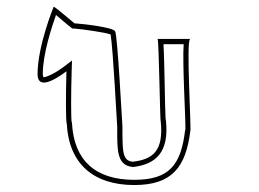

<svg xmlns="http://www.w3.org/2000/svg" viewBox="-20 -858 746 552"><path d="M88 -645C88 -602 131 -623 171 -653C169 -582 169 -509 172 -502C178 -388 248 -326 366 -326C475 -326 514 -378 527 -480C531 -480 514 -746 527 -746H433C437 -746 440 -508 442 -510C451 -423 419 -400 362 -393C332 -396 332 -420 332 -495C331 -503 318 -758 311 -768C306 -779 224 -789 194 -791C164 -816 134 -842 134 -838C134 -838 88 -726 88 -645ZM103 -645C103 -703 129 -781 141 -815C154 -804 171 -789 188 -776H193C217 -774 282 -765 298 -759C305 -720 316 -502 317 -493C317 -427 315 -383 361 -378H364C427 -386 467 -419 457 -512L456 -517C454 -549 453 -684 450 -731H508C504 -675 514 -515 513 -486L512 -482C500 -384 467 -341 366 -341C254 -341 193 -397 187 -503V-505L186 -507C184 -520 184 -588 186 -653L187 -684L162 -665C134 -644 109 -635 105 -636C105 -637 103 -639 103 -645Z"/></svg>

Font: Ampere
Style: OuLn
Weight: 400
Version: Version 1